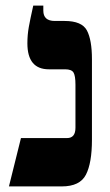

<svg xmlns="http://www.w3.org/2000/svg" viewBox="-20 -667 392 687"><path d="M12 0H201Q266 0 287.5 -42Q309 -84 309 -167V-455Q309 -524 291 -558Q273 -592 211 -592H176Q135 -592 135 -629V-647H99Q88 -598 83 -570Q78 -542 78 -512Q78 -419 155 -419H213Q236 -419 243 -407.5Q250 -396 250 -364V-210Q250 -173 220 -173H55Z"/></svg>

Font: Noto Serif Hebrew SemiCondensed Extra
Style: Regular
Weight: 800
Width: 4
Designer: Monotype Design Team
Foundry: Monotype Imaging Inc.
Version: Version 1.901